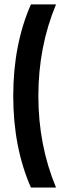

<svg xmlns="http://www.w3.org/2000/svg" viewBox="-20 -700 314 870"><path d="M120.1 -680.2H233.9Q153.8 -487.8 153.8 -265.1Q153.8 -42.5 233.9 149.9H120.1Q40 -32.7 40 -265.1Q40 -497.6 120.1 -680.2Z"/></svg>

Font: Margherita Black
Style: Regular
Weight: 900
Designer: James Puckett
Foundry: Dunwich Type Founders
Version: Version 1.008;hotconv 1.0.109;makeotfexe 2.5.65596